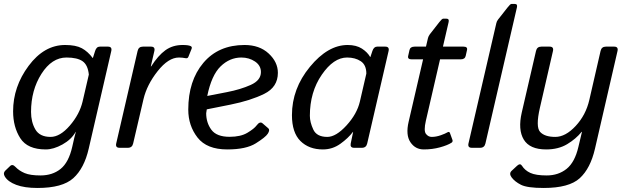

<svg xmlns="http://www.w3.org/2000/svg" viewBox="-22 -749 3151 973"><path d="M44.4 -185.1Q44.4 -309.6 123 -415.3Q201.7 -521 308.1 -521Q362.3 -521 392.6 -504.6Q422.9 -488.3 447.8 -455.1H448.7L460 -490.7Q466.8 -512.7 483.9 -512.7H524.9Q546.9 -512.7 542 -490.7L427.7 3.9Q404.8 104 349.6 153.8Q294.4 203.6 168 203.6Q102.1 203.6 60.1 187.7Q18.1 171.9 2.4 145.5Q-7.8 128.4 4.4 116.2L28.8 92.8Q41 80.6 56.2 96.7Q74.7 116.2 103 128.2Q131.3 140.1 183.1 140.1Q243.7 140.1 284.9 107.2Q326.2 74.2 344.2 -5.4L354.5 -50.8Q357.4 -64 362.3 -80.6H361.3Q339.8 -42 294.4 -16.8Q249 8.3 210 8.3Q117.2 8.3 80.8 -48.6Q44.4 -105.5 44.4 -185.1ZM135.3 -181.6Q135.3 -130.9 157.2 -93Q179.2 -55.2 234.4 -55.2Q282.2 -55.2 331.8 -112.5Q381.3 -169.9 396.5 -234.4L428.2 -371.1Q423.3 -419.9 396.5 -438.7Q369.6 -457.5 314.9 -457.5Q240.7 -457.5 188 -374.8Q135.3 -292 135.3 -181.6Z M584 0Q562 0 566.9 -22L675.3 -490.7Q680.2 -512.7 702.1 -512.7H743.2Q765.1 -512.7 760.3 -490.7L742.2 -412.6H744.1Q779.3 -467.8 816.2 -494.4Q853 -521 903.3 -521Q932.1 -521 943.8 -515.6Q953.1 -511.7 948.7 -501L932.6 -460.9Q929.2 -452.1 918.5 -454.1Q901.9 -457.5 884.8 -457.5Q831.5 -457.5 776.9 -388.4Q722.2 -319.3 705.1 -246.1L652.8 -22Q647.9 0 626 0Z M932.1 -193.4Q932.1 -339.8 1008.5 -430.4Q1085 -521 1217.3 -521Q1293 -521 1339.6 -477.8Q1386.2 -434.6 1386.2 -379.9Q1386.2 -307.6 1317.1 -273.4Q1248 -239.3 1146 -218.8L1025.9 -194.8Q1022.9 -176.3 1022.9 -175.3Q1022.9 -127 1049.3 -91.3Q1075.7 -55.7 1141.6 -55.7Q1197.8 -55.7 1231.9 -76.2Q1266.1 -96.7 1278.3 -113.3Q1295.4 -136.2 1309.1 -123.5L1337.9 -98.6Q1347.2 -90.3 1335 -71.3Q1323.7 -53.7 1274.4 -22.7Q1225.1 8.3 1129.9 8.3Q1025.9 8.3 979 -52Q932.1 -112.3 932.1 -193.4ZM1028.3 -262.7 1128.4 -282.2Q1196.8 -295.4 1248.5 -318.6Q1300.3 -341.8 1300.3 -383.8Q1300.3 -417 1270.3 -437.3Q1240.2 -457.5 1201.2 -457.5Q1142.1 -457.5 1095.9 -412.6Q1049.8 -367.7 1028.3 -262.7Z M1457.5 -165.5Q1457.5 -299.8 1548.6 -410.4Q1639.6 -521 1739.7 -521Q1783.7 -521 1812 -502.7Q1840.3 -484.4 1854 -460H1855L1865.2 -490.7Q1872.6 -512.7 1889.2 -512.7H1930.2Q1952.1 -512.7 1947.3 -490.7L1838.9 -22Q1834 0 1812 0H1772.5Q1751 0 1755.4 -22L1767.6 -80.6H1766.6Q1742.7 -48.8 1702.9 -20.3Q1663.1 8.3 1614.3 8.3Q1543.5 8.3 1500.5 -34.4Q1457.5 -77.1 1457.5 -165.5ZM1548.3 -162.1Q1548.3 -129.9 1565.7 -92.5Q1583 -55.2 1636.7 -55.2Q1680.7 -55.2 1733.9 -113.3Q1787.1 -171.4 1801.8 -234.4L1834.5 -376Q1834.5 -419.9 1806.4 -438.7Q1778.3 -457.5 1736.8 -457.5Q1668.5 -457.5 1608.4 -369.9Q1548.3 -282.2 1548.3 -162.1Z M2064.5 -448.2Q2042.5 -448.2 2046.4 -465.3L2053.2 -495.6Q2057.1 -512.7 2079.1 -512.7H2136.7L2147 -556.6Q2149.4 -565.9 2156.2 -575.2L2204.6 -637.2Q2217.8 -654.3 2223.6 -654.3H2240.7Q2255.4 -654.3 2251.5 -637.2L2222.7 -512.7H2326.7Q2348.6 -512.7 2344.7 -495.6L2337.9 -465.3Q2334 -448.2 2312 -448.2H2208L2136.2 -137.2Q2124.5 -85.9 2136.5 -70.6Q2148.4 -55.2 2165.5 -55.2Q2188 -55.2 2211.9 -63.7Q2235.8 -72.3 2244.1 -77.6Q2254.9 -84.5 2258.3 -74.7L2271 -39.6Q2273.9 -30.8 2265.6 -25.4Q2245.6 -12.7 2207.3 -2.2Q2168.9 8.3 2125.5 8.3Q2082.5 8.3 2057.9 -28.3Q2033.2 -64.9 2048.8 -131.8L2122.1 -448.2Z M2369.1 0Q2347.2 0 2352.1 -22L2493.2 -631.3Q2495.1 -641.1 2502 -649.9L2550.8 -711.9Q2564 -729 2569.8 -729H2586.9Q2601.6 -729 2597.7 -711.9L2438 -22Q2433.1 0 2411.1 0Z M2622.1 -178.7 2694.3 -490.7Q2699.2 -512.7 2721.2 -512.7H2763.2Q2785.2 -512.7 2780.3 -490.7L2713.9 -202.1Q2691.9 -106 2715.1 -80.6Q2738.3 -55.2 2792 -55.2Q2843.8 -55.2 2895.3 -110.6Q2946.8 -166 2964.4 -242.2L3021.5 -490.7Q3026.4 -512.7 3048.3 -512.7H3090.3Q3112.3 -512.7 3107.4 -490.7L2993.2 4.4Q2970.2 104.5 2916 154.1Q2861.8 203.6 2733.4 203.6Q2649.9 203.6 2618.2 187.5Q2586.4 171.4 2570.3 149.4Q2556.2 129.9 2571.3 116.2L2598.6 90.8Q2614.3 76.7 2623 90.8Q2637.7 114.3 2665.5 127.2Q2693.4 140.1 2748.5 140.1Q2807.6 140.1 2849.4 106.7Q2891.1 73.2 2909.2 -4.9Q2920.4 -54.7 2927.2 -80.6H2925.3Q2896.5 -44.9 2852.1 -18.3Q2807.6 8.3 2745.6 8.3Q2662.6 8.3 2632.3 -41.7Q2602.1 -91.8 2622.1 -178.7Z"/></svg>

Font: Istok Web
Style: BoldItalic
Weight: 700
Italic angle: -13°
Designer: Andrey V. Panov
Foundry: Andrey V. Panov
Version: Version 1.0.2g